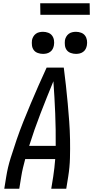

<svg xmlns="http://www.w3.org/2000/svg" viewBox="-20 -1145 565 1165"><path d="M6 0 18 -74Q27 -130 44.5 -186Q62 -242 81 -297.5Q100 -353 122 -408Q144 -463 167 -517.5Q190 -572 214 -626.5Q238 -681 263 -735H367Q374 -681 380 -626.5Q386 -572 391 -517.5Q396 -463 400 -408Q404 -353 405 -297.5Q406 -242 404.5 -186Q403 -130 394 -74L382 0H291L303 -74Q307 -100 310 -127Q313 -154 315 -180H133Q126 -154 119.5 -127Q113 -100 109 -74L97 0ZM157 -260H318Q319 -359 315 -457Q311 -555 304 -652Q264 -555 226 -457Q188 -359 157 -260ZM441 -818Q425 -818 409.5 -823.5Q394 -829 385 -841Q376 -853 374 -869Q372 -885 374 -901Q376 -912 382 -922.5Q388 -933 397.5 -940Q407 -947 418.5 -949.5Q430 -952 441 -952Q457 -952 472 -946.5Q487 -941 496 -929Q505 -917 507.5 -901Q510 -885 507 -869Q505 -858 499.5 -847.5Q494 -837 484 -830Q474 -823 463 -820.5Q452 -818 441 -818ZM241 -818Q225 -818 209.5 -823.5Q194 -829 185 -841Q176 -853 174 -869Q172 -885 174 -901Q176 -912 182 -922.5Q188 -933 197.5 -940Q207 -947 218.5 -949.5Q230 -952 241 -952Q257 -952 272 -946.5Q287 -941 296 -929Q305 -917 307.5 -901Q310 -885 307 -869Q305 -858 299.5 -847.5Q294 -837 284 -830Q274 -823 263 -820.5Q252 -818 241 -818ZM525 -1055H225L224 -1125H524Z"/></svg>

Font: Iosevka Curly Medium
Style: Italic
Weight: 500
Italic angle: -9°
Monospace: yes
Designer: Belleve Invis
Foundry: Belleve Invis
Version: Version 22.1.2; ttfautohint (v1.8.4)